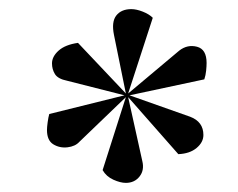

<svg xmlns="http://www.w3.org/2000/svg" viewBox="-20 -810 522 421"><path d="M256 -605 230 -733Q224 -762 235 -776Q246 -790 268 -790Q279 -790 293 -784.5Q307 -779 315 -771L261 -605L373 -699Q391 -713 412 -707.5Q433 -702 433 -672Q433 -665 432 -655Q431 -645 428 -636L264 -601L397 -554Q426 -543 426 -514Q426 -498 411 -485.5Q396 -473 371 -472L261 -597L292 -457Q297 -437 286 -423Q275 -409 256 -409Q244 -409 228.5 -416Q213 -423 205 -437L256 -597L154 -499Q145 -489 128 -487Q111 -485 97 -493.5Q83 -502 83 -525Q83 -531 84.5 -542Q86 -553 88 -560L253 -601L127 -633Q107 -637 100.5 -647.5Q94 -658 94 -671Q94 -686 108.5 -699Q123 -712 151 -716Z"/></svg>

Font: Literata 72pt SemiBold
Style: Italic
Weight: 600
Italic angle: -2°
Designer: Latin by Veronika Burian and Jose Scaglione. Greek by Irene Vlachou. Cyrillic by Vera Evstafieva
Foundry: TypeTogether
Version: Version 3.002